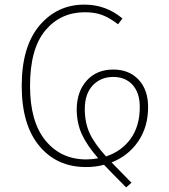

<svg xmlns="http://www.w3.org/2000/svg" viewBox="-20 -713 730 831"><path d="M621 -250Q621 -164 578.5 -101.5Q536 -39 463 -10Q477 5 508 36Q539 67 549 78L526 98Q457 29 430 0Q396 10 352 10Q226 10 150 -81.5Q74 -173 74 -341Q74 -511 150.5 -602Q227 -693 345 -693Q439 -693 510 -633L491 -608Q454 -636 422.5 -648Q391 -660 347 -660Q242 -660 176 -581Q110 -502 110 -341Q110 -186 177 -104.5Q244 -23 353 -23Q378 -23 405 -28Q356 -84 334 -132.5Q312 -181 312 -241Q313 -318 356 -365Q399 -412 470 -412Q539 -412 580 -368Q621 -324 621 -250ZM439 -36Q506 -58 545.5 -112.5Q585 -167 585 -250Q585 -311 554 -345.5Q523 -380 470 -380Q416 -380 381.5 -343.5Q347 -307 347 -241Q347 -182 368 -136.5Q389 -91 439 -36Z"/></svg>

Font: Fira Sans UltraLight
Style: Regular
Weight: 200
Designer: Carrois Corporate & Edenspiekermann AG
Foundry: Carrois Corporate GbR & Edenspiekermann AG
Version: Version 4.106;PS 004.106;hotconv 1.0.70;makeotf.lib2.5.58329